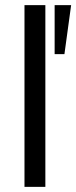

<svg xmlns="http://www.w3.org/2000/svg" viewBox="-20 -725 296 745"><path d="M75 0V-705H156V0ZM230 -515H192V-705H256Z"/></svg>

Font: wassup Sans
Style: Regular
Weight: 400
Version: Version 2.001